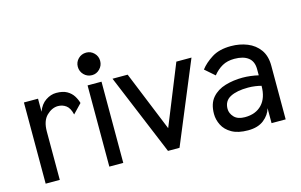

<svg xmlns="http://www.w3.org/2000/svg" viewBox="-84 -862 1690 1078"><g transform="rotate(-15 761.5 -323.5)"><path d="M65 0V-472H147V-396Q162 -437 192 -457Q222 -477 253 -477Q292 -477 315.5 -463.5Q339 -450 352 -429.5Q365 -409 371 -387L320 -334Q311 -373 290.5 -388Q270 -403 244 -403Q209 -403 178 -373Q147 -343 147 -281V0Z M435 0V-472H516V0ZM475 -521Q447 -521 428 -540.5Q409 -560 409 -587Q409 -614 428 -633Q447 -652 475 -652Q501 -652 520 -633Q539 -614 539 -587Q539 -560 520 -540.5Q501 -521 475 -521Z M776 0 580 -472H668L810 -123L951 -472H1039L843 0Z M1241 5Q1183 5 1147 -15.5Q1111 -36 1095 -68Q1079 -100 1079 -133Q1079 -193 1108.5 -227Q1138 -261 1185.5 -275Q1233 -289 1286 -289Q1309 -289 1333 -286Q1357 -283 1378 -278V-314Q1378 -359 1349.5 -381Q1321 -403 1269 -403Q1228 -403 1198.5 -386.5Q1169 -370 1145 -340L1089 -389Q1114 -422 1157.5 -449.5Q1201 -477 1269 -477Q1320 -477 1363.5 -459.5Q1407 -442 1433.5 -405.5Q1460 -369 1460 -312V0H1378V-87Q1368 -50 1333.5 -22.5Q1299 5 1241 5ZM1243 -71Q1306 -71 1342 -109Q1378 -147 1378 -217Q1364 -221 1343.5 -224Q1323 -227 1302 -227Q1236 -227 1198 -207Q1160 -187 1160 -141Q1160 -115 1180.5 -93Q1201 -71 1243 -71Z"/></g></svg>

Font: Lil Grotesk Medium
Style: Regular
Weight: 500
Designer: Bastien Sozeau
Foundry: NBR — Bastien Sozeau
Version: Version 3.003; ttfautohint (v1.8.4.7-5d5b);gftools[0.9.33]